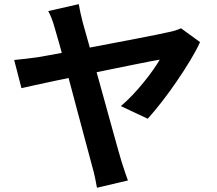

<svg xmlns="http://www.w3.org/2000/svg" viewBox="-20 -836 1040 921"><path d="M357.8 -816.2Q361.1 -797.2 365.9 -774.4Q370.7 -751.6 377.2 -727.3Q389 -686.7 404.7 -629.6Q420.5 -572.4 438.7 -506.6Q456.9 -440.9 475.6 -373.7Q494.3 -306.5 511 -245.5Q527.6 -184.5 541.1 -137.1Q554.7 -89.7 562 -64.4Q565.8 -53.6 571.1 -36.1Q576.5 -18.6 582.8 -0.6Q589.2 17.3 593.7 29.6L445.2 64.6Q441.6 43.5 435.8 16Q429.9 -11.5 422.6 -36.7Q417 -57.9 406.4 -97.2Q395.8 -136.6 381.9 -188.7Q367.9 -240.9 352.3 -299.3Q336.6 -357.8 321 -416.9Q305.3 -475.9 290.7 -530Q276.1 -584.1 264.1 -627.1Q252.2 -670.2 244.5 -695.1Q235.2 -728.8 227.3 -748.5Q219.5 -768.2 211.4 -782.8ZM939.6 -634Q922.4 -595.7 892.8 -546.6Q863.1 -497.5 827.8 -445.9Q792.5 -394.3 756 -347.4Q719.5 -300.5 688.7 -266.4L559.8 -327.1Q588.1 -350.8 615.9 -380.3Q643.7 -409.7 669 -440.9Q694.3 -472 714.3 -500.5Q734.3 -529.1 746.4 -549.8Q732.5 -547.8 695.3 -540.6Q658.1 -533.4 604.7 -522.5Q551.3 -511.5 489.4 -499Q427.5 -486.4 365 -473.5Q302.5 -460.5 245.9 -448.7Q189.4 -436.9 146.9 -427.4Q104.4 -417.9 83 -413.1L48 -548.2Q77.3 -550.9 104.3 -554.2Q131.3 -557.5 160.8 -561.5Q174.1 -563.5 210.6 -570.2Q247.1 -576.9 298.1 -586.4Q349 -595.8 407.8 -607.2Q466.7 -618.5 526.1 -629.8Q585.6 -641.1 638.8 -651.4Q692 -661.6 731.3 -669.6Q770.6 -677.6 789 -681.9Q804.5 -684.7 820.7 -689.8Q836.9 -694.9 848.4 -700.3Z"/></svg>

Font: Noto Sans TC Thin
Style: Regular
Weight: 100
Designer: Ryoko NISHIZUKA 西塚涼子 (kana, bopomofo & ideographs); Paul D. Hunt (Latin, Greek & Cyrillic); Sandoll Communications 산돌커뮤니
Foundry: Adobe
Version: Version 2.004-H2;hotconv 1.0.118;makeotfexe 2.5.65603